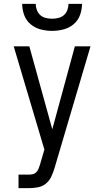

<svg xmlns="http://www.w3.org/2000/svg" viewBox="-20 -975 540 995"><path d="M76 0V-70H129Q139 -70 150 -72.5Q161 -75 168.5 -83Q176 -91 180 -101Q184 -111 187 -121L210 -200L51 -735H132L251 -305L368 -735H449L262 -102Q255 -79 245 -58Q235 -37 216.5 -22.5Q198 -8 175 -4Q152 0 129 0ZM250 -815Q220 -815 191 -822.5Q162 -830 139 -849Q116 -868 105.5 -896.5Q95 -925 95 -955H165Q165 -939 171 -923Q177 -907 189 -896.5Q201 -886 217.5 -882Q234 -878 250 -878Q266 -878 282.5 -882Q299 -886 311 -896.5Q323 -907 329 -923Q335 -939 335 -955H405Q405 -925 394.5 -896.5Q384 -868 361 -849Q338 -830 309 -822.5Q280 -815 250 -815Z"/></svg>

Font: Moesevka
Style: Regular
Weight: 400
Monospace: yes
Designer: Belleve Invis
Foundry: Belleve Invis
Version: Version 32.5.0; ttfautohint (v1.8.4)